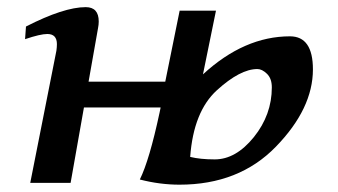

<svg xmlns="http://www.w3.org/2000/svg" viewBox="-20 -502 928 527"><path d="M569.3 -64.5Q627.4 -64.5 676.8 -125.7Q726.1 -187 726.1 -262.2Q726.1 -286.6 712.6 -299.6Q699.2 -312.5 686.5 -312.5Q639.2 -312.5 575.2 -254.2Q511.2 -195.8 502 -71.3Q529.8 -64.5 569.3 -64.5ZM472.7 4.9Q418.5 4.9 363.8 -9.3Q390.1 -62.5 418 -192.9L420.9 -207H210.4L173.8 0H63L134.8 -362.8Q136.2 -372.6 136.2 -380.9Q136.2 -408.7 109.9 -408.7Q90.8 -408.7 48.8 -394.5L51.3 -429.2Q155.3 -482.4 215.3 -482.4Q251 -482.4 251 -442.9Q251 -434.1 249 -424.3L223.1 -277.8H433.6L473.1 -472.7H572.8L537.1 -297.9Q650.4 -402.3 775.9 -402.3Q838.9 -402.3 838.9 -311.5Q838.9 -204.1 737.5 -99.6Q636.2 4.9 472.7 4.9Z"/></svg>

Font: Kelvinch
Style: Bold Italic
Weight: 700
Italic angle: -10°
Designer: Paul James Miller
Foundry: High-Logic / Made with FontCreator
Version: Version 3.30 September 23, 2016